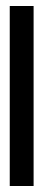

<svg xmlns="http://www.w3.org/2000/svg" viewBox="-20 -620 148 640"><path d="M12.5 0H92V-600H12.5Z"/></svg>

Font: Anybody UltraCondensed
Style: Regular
Weight: 400
Width: 1
Version: Version 1.113;gftools[0.9.25]